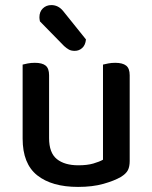

<svg xmlns="http://www.w3.org/2000/svg" viewBox="-20 -721 599 755"><path d="M69 -467Q76 -469 89 -471.5Q102 -474 117 -474Q146 -474 159.5 -463Q173 -452 173 -425V-178Q173 -120 203.5 -95.5Q234 -71 288 -71Q323 -71 347 -78Q371 -85 385 -93V-467Q393 -469 405.5 -471.5Q418 -474 433 -474Q462 -474 476 -463Q490 -452 490 -425V-88Q490 -66 483 -52Q476 -38 455 -25Q429 -10 386.5 2Q344 14 287 14Q184 14 126.5 -31.5Q69 -77 69 -176ZM137 -637Q135 -647 135 -653Q135 -675 148.5 -688Q162 -701 182 -701Q209 -701 228 -678L318 -566Q316 -544 303.5 -532.5Q291 -521 274 -521Q260 -521 251 -526Q242 -531 232 -540Z"/></svg>

Font: Baloo Da 2 Medium
Style: Regular
Weight: 500
Designer: Noopur Datye, Sulekha Rajkumar and Ek Type
Foundry: Ek Type
Version: Version 1.640;hotconv 1.0.111;makeotfexe 2.5.65597; ttfautoh